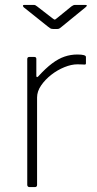

<svg xmlns="http://www.w3.org/2000/svg" viewBox="-20 -762 396 782"><path d="M100 0Q96 0 93.5 -2.5Q91 -5 91 -9V-521Q91 -530 99 -530H120Q128 -530 128 -522V-454Q128 -449 130 -448Q132 -447 136 -451Q166 -484 192 -503.5Q218 -523 243 -531.5Q268 -540 295 -540Q330 -540 330 -530V-504Q330 -499 325 -499Q321 -499 314.5 -499.5Q308 -500 295 -500Q271 -500 242.5 -488.5Q214 -477 189 -457.5Q164 -438 147.5 -414Q131 -390 131 -365V-9Q131 0 122 0H100ZM271 -736Q275 -739 278.5 -740.5Q282 -742 286 -742H327Q340 -742 328 -732L230 -652Q227 -650 223.5 -647Q220 -644 214 -644H196Q189 -644 185 -646.5Q181 -649 176 -653L77 -732Q73 -736 73.5 -739Q74 -742 79 -742H116Q121 -742 123.5 -741Q126 -740 131 -736L193 -688Q201 -682 203 -682Q205 -682 212 -688Z"/></svg>

Font: Libre Franklin Thin Thin
Style: Regular
Weight: 250
Version: Version 3.000